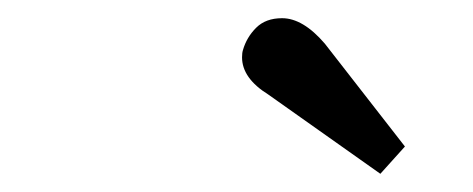

<svg xmlns="http://www.w3.org/2000/svg" viewBox="-20 -769 520 211"><path d="M275 -665Q246 -683 246 -706Q246 -711 247 -714Q251 -728 261.5 -738.5Q272 -749 290 -749Q313 -749 337 -721L425 -608L398 -578Z"/></svg>

Font: Taviraj Medium
Style: Italic
Weight: 500
Italic angle: -12°
Designer: Katatrad Team
Foundry: CadsonDemak
Version: Version 1.001